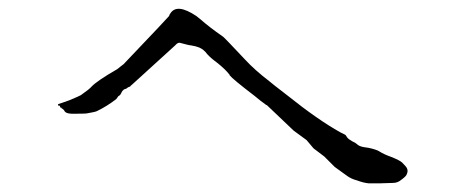

<svg xmlns="http://www.w3.org/2000/svg" viewBox="-20 -558 1040 444"><path d="M833 -134Q821 -135 805 -141Q793 -144 783 -151Q759 -168 754 -172Q749 -177 730 -196L705 -215Q690 -233 689 -234Q689 -234 688 -234H689L659 -256L597 -315H596Q582 -325 569 -336Q518 -375 511 -384V-385Q501 -398 482 -413Q467 -424 459 -433Q452 -443 441 -448Q434 -451 422 -453Q418 -453 396 -459Q391 -460 385 -453L285 -362Q282 -360 281 -358L276 -356Q273 -354 272 -353Q269 -352 266 -351V-350Q263 -349 260 -342Q258 -338 256 -337Q253 -336 252 -333L251 -332Q250 -331 249 -329Q227 -312 204 -301Q200 -299 182 -296Q179 -295 155 -295Q135 -294 130 -300Q128 -304 125 -306Q123 -307 122 -308V-309H121L119 -310V-311L118 -314L116 -313L115 -314L114 -317Q116 -318 123 -320Q135 -324 140 -326Q164 -336 167 -338Q187 -352 191 -357Q204 -371 251 -398Q255 -401 261 -406L260 -405Q261 -405 261 -406Q266 -409 270 -414Q370 -519 371 -521Q372 -525 374 -527Q389 -551 434 -521V-522Q434 -521 434 -521Q439 -517 444 -513Q463 -496 496 -473Q499 -471 546 -421Q569 -396 603 -370Q606 -367 645 -337Q715 -281 767 -252Q775 -248 777 -247Q779 -247 783 -240Q786 -236 795 -231Q802 -228 805 -225Q810 -220 820 -218Q828 -217 833 -216Q851 -212 857 -208Q868 -201 885 -195Q905 -187 910 -182Q920 -172 921 -169Q924 -163 921 -156Q920 -151 909 -143Q900 -135 889 -135L857 -134Q837 -134 834 -134Z"/></svg>

Font: ToneOZ-Tsuipita-TC
Style: Tsuipita-TC
Weight: 400
Designer: :Jeffrey Xuan (Chih-Lin Hsuan)  :
Foundry: jeffreyx@gmail.com, cjkFonts.io
Version: Version 0.24071